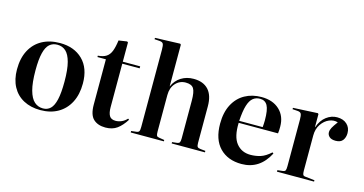

<svg xmlns="http://www.w3.org/2000/svg" viewBox="-80 -1124 2829 1494"><g transform="rotate(15 1334.5 -376.5)"><path d="M298 14Q221 14 163 -17Q105 -48 73.5 -106.5Q42 -165 42 -246Q42 -336 75.5 -399.5Q109 -463 170 -496.5Q231 -530 314 -530Q428 -530 497 -462.5Q566 -395 566 -271Q566 -183 533 -119Q500 -55 440 -20.5Q380 14 298 14ZM315 -4Q351 -4 375 -27Q399 -50 411.5 -103.5Q424 -157 424 -248Q424 -346 408.5 -404Q393 -462 365 -487Q337 -512 297 -512Q260 -512 234.5 -490Q209 -468 196 -416Q183 -364 183 -276Q183 -176 199.5 -116Q216 -56 245.5 -30Q275 -4 315 -4Z M823 14Q761 14 725.5 -19.5Q690 -53 690 -135V-500H622V-511Q664 -514 689 -530Q714 -546 727 -579.5Q740 -613 747 -667L814 -677L822 -671V-516H962V-500H822V-150Q822 -104 836 -80.5Q850 -57 886 -57Q910 -57 934 -67.5Q958 -78 977 -99L986 -92Q954 -41 916.5 -13.5Q879 14 823 14Z M1024 0V-12L1067 -17Q1082 -19 1087 -28Q1092 -37 1092 -63V-685Q1092 -719 1086 -731.5Q1080 -744 1058 -746L1015 -749L1016 -760L1217 -767L1224 -761V-426H1225Q1247 -476 1290.5 -503Q1334 -530 1390 -530Q1468 -530 1509.5 -485Q1551 -440 1551 -352V-58Q1551 -34 1557 -26Q1563 -18 1582 -16L1622 -12V0H1354V-11L1391 -15Q1409 -17 1414 -26Q1419 -35 1419 -58V-361Q1419 -433 1402 -459.5Q1385 -486 1338 -486Q1289 -486 1256.5 -450Q1224 -414 1224 -355V-61Q1224 -37 1228.5 -28.5Q1233 -20 1248 -18L1291 -11V0Z M1919 14Q1808 14 1743 -53Q1678 -120 1678 -247Q1678 -338 1711.5 -401.5Q1745 -465 1803.5 -497.5Q1862 -530 1937 -530Q2028 -530 2082 -479.5Q2136 -429 2136 -344Q2136 -330 2135.5 -317Q2135 -304 2133 -290H1816Q1812 -178 1854 -125.5Q1896 -73 1968 -73Q2010 -73 2048.5 -85Q2087 -97 2130 -136L2139 -129Q2065 14 1919 14ZM1816 -306H2005Q2006 -318 2007 -332Q2008 -346 2008 -361Q2008 -446 1989 -480Q1970 -514 1929 -514Q1896 -514 1872.5 -495Q1849 -476 1835 -431Q1821 -386 1816 -306Z M2202 0V-12L2245 -17Q2261 -19 2265.5 -28Q2270 -37 2270 -63V-437Q2270 -470 2264 -483Q2258 -496 2236 -498L2193 -501L2194 -512L2392 -522L2398 -516V-412H2400Q2420 -470 2460 -500Q2500 -530 2546 -530Q2596 -530 2625.5 -502.5Q2655 -475 2655 -431Q2655 -397 2637.5 -373.5Q2620 -350 2580 -350Q2546 -350 2529.5 -365Q2513 -380 2513 -401Q2513 -419 2523.5 -438.5Q2534 -458 2560 -493Q2526 -504 2489.5 -488.5Q2453 -473 2427.5 -435.5Q2402 -398 2402 -345V-62Q2402 -39 2406.5 -29.5Q2411 -20 2429 -19L2501 -11V0Z"/></g></svg>

Font: Literata 72pt SemiBold
Style: Regular
Weight: 600
Designer: Latin by Veronika Burian and Jose Scaglione. Greek by Irene Vlachou. Cyrillic by Vera Evstafieva.
Foundry: TypeTogether
Version: Version 3.002